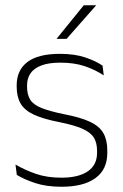

<svg xmlns="http://www.w3.org/2000/svg" viewBox="-20 -701 469 731"><path d="M214.5 10Q156 10 113.5 -4.2Q71 -18.5 44 -35L39 -74.5Q75 -53.5 117 -39Q159 -24.5 214 -24.5Q278.5 -24.5 314 -48.5Q349.5 -72.5 349.5 -119V-127Q349.5 -157 337.5 -176.8Q325.5 -196.5 294.5 -210.5Q263.5 -224.5 206 -236Q144.5 -248 109 -264.5Q73.5 -281 58.5 -306.8Q43.5 -332.5 43.5 -371.5V-376Q43.5 -434 84.5 -465Q125.5 -496 208 -496Q264.5 -496 305 -482.2Q345.5 -468.5 370.5 -451L375 -414Q343.5 -435 303.2 -448.8Q263 -462.5 210 -462.5Q166 -462.5 138 -452Q110 -441.5 96.5 -422.2Q83 -403 83 -376V-371.5Q83 -340.5 95.2 -321.2Q107.5 -302 138.2 -289.8Q169 -277.5 222.5 -266.5Q286 -254.5 322.2 -237.5Q358.5 -220.5 373.5 -194.2Q388.5 -168 388.5 -128.5V-118.5Q388.5 -55.5 343.2 -22.8Q298 10 214.5 10ZM299 -681H345.5V-680L233.5 -553H196V-554Z"/></svg>

Font: Anek Latin Medium ExtraLight
Style: Regular
Weight: 250
Version: Version 1.003